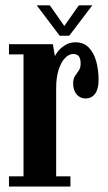

<svg xmlns="http://www.w3.org/2000/svg" viewBox="-20 -686 398 706"><path d="M13 0V-37.5H66.5V-486H13V-523.5H174.5L182 -479Q184.5 -486.5 194.5 -498.8Q204.5 -511 220.8 -520.8Q237 -530.5 257.5 -530.5Q287 -530.5 305.8 -511.8Q324.5 -493 333.5 -461.5Q342.5 -430 342.5 -392Q342.5 -359 329.8 -341.5Q317 -324 295 -324Q274.5 -324 261.8 -338.8Q249 -353.5 249 -379.5Q249 -396.5 256 -406.8Q263 -417 269.8 -426.8Q276.5 -436.5 276.5 -452Q276.5 -470.5 269.8 -479Q263 -487.5 248.5 -487.5Q234 -487.5 219.5 -473Q205 -458.5 195.8 -430.2Q186.5 -402 186.5 -361V-37.5H239V0ZM199.5 -554.5 115 -666.5H163L216.5 -590.5L270 -666.5H319.5L234.5 -554.5Z"/></svg>

Font: Imbue Thin 10pt
Style: Bold
Weight: 700
Version: Version 1.102